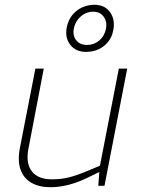

<svg xmlns="http://www.w3.org/2000/svg" viewBox="-20 -777 595 803"><path d="M190 6Q144 6 111.5 -12.5Q79 -31 66 -67.5Q53 -104 63 -157L128 -490H163L98 -150Q88 -92 114 -59.5Q140 -27 197 -27Q235 -27 267.5 -35Q300 -43 343 -61L398 -84L477 -490H512L417 0H391L396 -66L402 -61L351 -36Q311 -16 270.5 -5Q230 6 190 6ZM340 -560Q297 -560 274 -589.5Q251 -619 259 -662Q265 -692 281.5 -713Q298 -734 322.5 -745.5Q347 -757 374 -757Q418 -757 440 -726.5Q462 -696 454 -652Q449 -623 432.5 -602.5Q416 -582 392.5 -571Q369 -560 340 -560ZM344 -589Q373 -589 395 -607.5Q417 -626 423 -656Q429 -685 414 -706.5Q399 -728 370 -728Q340 -728 317.5 -708Q295 -688 289 -659Q283 -629 298.5 -609Q314 -589 344 -589Z"/></svg>

Font: REM Thin
Style: Italic
Weight: 250
Italic angle: -11°
Designer: Octavio Pardo
Foundry: Ashler Design
Version: Version 1.005;gftools[0.9.28]